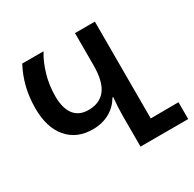

<svg xmlns="http://www.w3.org/2000/svg" viewBox="-156 -880 1058 1046"><g transform="rotate(-30 373.0 -357.0)"><path d="M440 0V-195Q440 -241 446 -308H441Q415 -262 369 -236.5Q323 -211 263 -211Q163 -211 105.5 -278.5Q48 -346 48 -466Q48 -535 63 -596Q78 -657 108 -714H242Q212 -665 193.5 -601.5Q175 -538 175 -469Q175 -394 205.5 -354Q236 -314 296 -314Q366 -314 403 -361.5Q440 -409 440 -513V-714H565V-105L740 -106V0Z"/></g></svg>

Font: Noto Sans Georgian SemiCondensed SemiBold
Style: Regular
Weight: 600
Width: 4
Designer: Monotype Design Team, Akaki Razmadze
Foundry: Google LLC
Version: Version 2.005; ttfautohint (v1.8.4.7-5d5b)